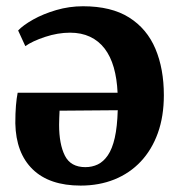

<svg xmlns="http://www.w3.org/2000/svg" viewBox="-20 -579 572 614"><path d="M238 14.5Q138 14.5 84.5 -37.5Q31 -89.5 29 -184.5Q29 -217.5 31 -241.2Q33 -265 36.5 -282.5H356Q354 -327.5 343.8 -363.2Q333.5 -399 314.5 -423.8Q295.5 -448.5 267.8 -461.5Q240 -474.5 204 -474.5Q165 -474.5 124.2 -461Q83.5 -447.5 61 -431.5L38 -481.5Q54 -498.5 86 -516.5Q118 -534.5 159.8 -546.8Q201.5 -559 245.5 -559Q336 -559 393 -523Q450 -487 477 -423Q504 -359 504 -274.5Q504 -207 484.8 -153.5Q465.5 -100 430.2 -62.5Q395 -25 346 -5.2Q297 14.5 238 14.5ZM253 -44.5Q274.5 -44.5 292.8 -53.2Q311 -62 325 -82.5Q339 -103 347 -138.2Q355 -173.5 356.5 -226.5L170.5 -225Q170 -213.5 169.5 -201.5Q169 -189.5 169 -180Q169 -118 187.5 -81.2Q206 -44.5 253 -44.5Z"/></svg>

Font: Merriweather 36pt
Style: Bold
Weight: 700
Designer: Eben Sorkin
Foundry: Eben Sorkin
Version: Version 2.100